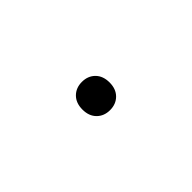

<svg xmlns="http://www.w3.org/2000/svg" viewBox="-13 -411 250 250"><g transform="rotate(45 112.0 -286.0)"><path d="M112 -261Q100 -261 93 -268Q86 -275 86 -286Q86 -297 93 -304Q100 -311 112 -311Q124 -311 131 -304Q138 -297 138 -286Q138 -275 131 -268Q124 -261 112 -261Z"/></g></svg>

Font: Celebes Thin
Style: Regular
Weight: 250
Designer: Anugrah Pasau
Foundry: Lafontype
Version: Version 1.000; ttfautohint (v1.8.4)